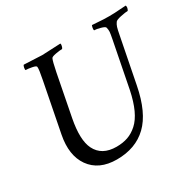

<svg xmlns="http://www.w3.org/2000/svg" viewBox="-143 -807 990 970"><g transform="rotate(-30 352.0 -321.5)"><path d="M212.4 -641.6Q224.6 -641.6 319.8 -646.5Q322.8 -642.6 320.3 -632.3Q317.9 -622.1 314 -618.2Q300.3 -618.2 275.9 -613.8Q251.5 -609.4 248.5 -602.5Q241.7 -588.9 230 -530.3L183.1 -289.1Q161.1 -173.8 189 -117.2Q220.7 -52.7 306.2 -52.7Q343.3 -52.7 372.6 -63Q401.9 -73.2 428.2 -96.9Q454.6 -120.6 474.4 -163.3Q494.1 -206.1 506.8 -267.6L558.6 -532.2Q564.5 -562 565.4 -573.2Q566.4 -584.5 562.5 -599.6Q560.1 -606.4 537.1 -612.8Q514.2 -619.1 501 -619.1Q499 -625 500.7 -633.5Q502.4 -642.1 504.9 -647.5Q516.6 -647 535.4 -645.5Q554.2 -644 569.3 -643.3Q584.5 -642.6 602.5 -642.6Q621.1 -642.6 636 -643.3Q650.9 -644 668.9 -645.5Q687 -647 702.1 -647.5Q707 -634.8 697.3 -619.1Q684.6 -619.1 656.2 -613.3Q627.9 -607.4 622.1 -599.6Q614.3 -588.9 610.1 -575.7Q606 -562.5 600.6 -533.2L548.8 -269.5Q521 -126.5 453.1 -61.3Q385.3 3.9 275.9 3.9Q171.4 3.9 121.6 -66.4Q73.7 -134.8 95.2 -245.1L150.9 -530.3Q162.6 -587.9 160.6 -602.5Q160.2 -609.4 137.5 -613.8Q114.7 -618.2 101.1 -618.2Q98.6 -621.6 100.6 -632.3Q102.5 -643.1 106.9 -646.5Q199.7 -641.6 212.4 -641.6Z"/></g></svg>

Font: Amiri
Style: Slanted
Weight: 400
Italic angle: 9°
Designer: Khaled Hosny
Version: Version 000.107